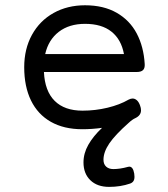

<svg xmlns="http://www.w3.org/2000/svg" viewBox="-20 -482 640 732"><path d="M531.7 -237.8Q532.7 -221.7 525.1 -214.6Q517.6 -207.5 501 -207.5H147.5Q150.9 -134.8 188.5 -97.4Q226.1 -60.1 294.4 -60.1Q343.3 -60.1 389.9 -71.3Q436.5 -82.5 470.2 -102.1Q478.5 -106.4 485.4 -106.4Q494.6 -106.4 502.2 -99.4Q509.8 -92.3 514.2 -79.1Q517.6 -70.3 517.6 -61.5Q517.6 -42 496.1 -31.7Q484.9 -26.9 470.7 -13.7Q418.9 32.2 396.7 64.9Q374.5 97.7 374.5 127Q374.5 144 384.8 153.3Q395 162.6 412.1 162.6Q437.5 162.6 467.3 154.3Q471.2 153.3 472.7 153.3Q487.3 153.3 491.7 179.7Q492.7 188.5 492.7 191.9Q492.7 202.6 488.5 208.7Q484.4 214.8 476.1 217.8Q439.5 230.5 396 230.5Q350.6 230.5 324.5 205.1Q298.3 179.7 298.3 137.2Q298.3 102.5 316.7 70.1Q335 37.6 369.1 5.4Q330.6 10.7 294.4 10.7Q223.6 10.7 173.8 -17.6Q124 -45.9 98.1 -99.1Q72.3 -152.3 72.3 -225.6Q72.3 -295.4 101.8 -349.1Q131.3 -402.8 184.1 -432.4Q236.8 -461.9 304.2 -461.9Q375 -461.9 424.8 -433.3Q474.6 -404.8 501.2 -354.5Q527.8 -304.2 531.7 -237.8ZM152.3 -275.9H452.6Q442.4 -331.5 405 -361.3Q367.7 -391.1 304.2 -391.1Q243.7 -391.1 204.1 -360.6Q164.6 -330.1 152.3 -275.9Z"/></svg>

Font: Courier Prime Sans
Style: Regular
Weight: 400
Designer: Alan Dague-Greene
Foundry: Quote-Unquote Apps
Version: Version 3.020